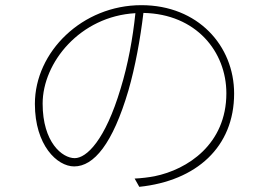

<svg xmlns="http://www.w3.org/2000/svg" viewBox="-20 -712 1040 743"><path d="M447 -370C387 -169 315 -100 269 -100C221 -100 145 -161 145 -311C145 -470 290 -649 504 -661C494 -564 475 -461 447 -370ZM519 11C740 -12 886 -143 886 -350C886 -535 746 -692 527 -692C299 -692 115 -512 115 -310C115 -150 201 -68 267 -68C343 -68 416 -155 477 -362C503 -452 523 -561 535 -662C739 -658 856 -512 856 -351C856 -154 706 -56 578 -30C558 -26 526 -22 501 -21Z"/></svg>

Font: Source Han Sans CN ExtraLight
Style: Regular
Weight: 250
Designer: Ryoko NISHIZUKA (kana & ideographs); Paul D. Hunt (Latin, Greek & Cyrillic); Wenlong ZHANG (bopomofo); Sandoll Communica
Foundry: Adobe Systems Incorporated
Version: Version 1.004;PS 1.004;hotconv 16.6.51;makeotf.lib2.5.65220